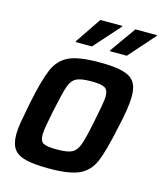

<svg xmlns="http://www.w3.org/2000/svg" viewBox="-108 -785 738 873"><g transform="rotate(15 261.0 -348.5)"><path d="M21 -104Q21 -129 26.5 -161Q32 -193 44 -255Q68 -372 90.5 -423.5Q113 -475 159 -496.5Q205 -518 301 -518Q372 -518 411 -508Q450 -498 467 -474Q484 -450 484 -406Q484 -355 461 -255Q436 -136 414.5 -85.5Q393 -35 347 -13.5Q301 8 205 8Q134 8 94.5 -2Q55 -12 38 -36Q21 -60 21 -104ZM349 -255Q357 -295 363 -327Q369 -359 369 -376Q369 -406 352 -415.5Q335 -425 289 -425Q240 -425 218.5 -414Q197 -403 186 -372Q175 -341 157 -255Q149 -215 143 -183Q137 -151 137 -133Q137 -103 153.5 -94Q170 -85 217 -85Q267 -85 288 -96Q309 -107 320.5 -138.5Q332 -170 349 -255ZM173 -579 174 -584 256 -705H360L359 -701L250 -579ZM335 -579V-584L421 -705H522V-701L414 -579Z"/></g></svg>

Font: Saira Semi Condensed Medium
Style: Italic
Weight: 500
Width: 4
Italic angle: -12°
Designer: Hector Gatti with collaboration of the Omnibus-Type team
Foundry: Omnibus-Type
Version: Version 1.001; ttfautohint (v1.8)